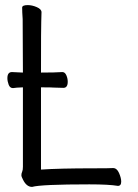

<svg xmlns="http://www.w3.org/2000/svg" viewBox="-20 -725 540 754"><path d="M70 -382Q42 -381 31 -379Q19 -379 14 -392.5Q9 -406 9 -418Q9 -442 27 -442Q39 -441 70 -440Q69 -633 69 -650Q67 -678 67 -695Q67 -705 89 -705Q106 -705 124.5 -697Q143 -689 143 -677Q143 -665 142 -640Q141 -625 141 -440Q196 -440 225 -442Q235 -442 240.5 -429.5Q246 -417 246 -404Q246 -380 229 -380Q209 -380 193 -381Q184 -382 141 -382V-59Q213 -64 349 -64Q411 -64 424 -65Q439 -65 447.5 -45.5Q456 -26 456 -12Q456 5 443 5Q408 -1 331 -1Q141 -1 106 9Q84 9 70 -20Q64 -31 64 -37Q64 -44 67 -50.5Q70 -57 70 -70Z"/></svg>

Font: Moon Stars Kai T HW
Style: Regular
Weight: 400
Designer: GuiWonder
Version: Version 1.101